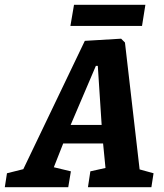

<svg xmlns="http://www.w3.org/2000/svg" viewBox="-68 -779 683 799"><path d="M513 -74 571 -58 562 0H298L308 -66L371 -80L361 -182H195L156 -83L227 -66L216 0H-48L-39 -58L29 -75L285 -609L436 -618L452 -602ZM331 -505 226 -259H355L339 -505ZM225 -671 240 -759H537L523 -671Z"/></svg>

Font: Grenze
Style: Bold Italic
Weight: 700
Italic angle: -10°
Designer: Renata Polastri
Foundry: Omnibus-Type
Version: Version 1.002; ttfautohint (v1.8)